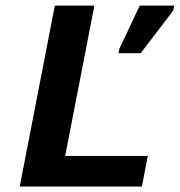

<svg xmlns="http://www.w3.org/2000/svg" viewBox="-20 -679 654 699"><path d="M51.8 0 179.7 -658.7H323.7L217.3 -111.3H518.1L496.6 0ZM411.6 -485.4 414.6 -501.5 488.8 -658.7H614.3L610.8 -640.6L492.2 -485.4Z"/></svg>

Font: Liberation Mono
Style: Bold Italic
Weight: 700
Italic angle: -12°
Monospace: yes
Designer: Steve Matteson
Foundry: Ascender Corporation
Version: Version 2.1.5